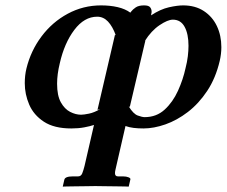

<svg xmlns="http://www.w3.org/2000/svg" viewBox="-20 -465 842 713"><path d="M270 190Q281 190 285.5 178.5Q290 167 294 151L329 -1Q314 4 292.5 8Q271 12 245 12Q181 12 143 -13Q105 -38 88.5 -76.5Q72 -115 72 -156Q72 -185 78 -210Q94 -276 134 -329.5Q174 -383 231.5 -414Q289 -445 355 -445Q389 -445 417 -438.5Q445 -432 464 -418L467 -422Q473 -430 484 -437.5Q495 -445 515 -445Q532 -445 537.5 -438Q543 -431 543 -422Q543 -417 542 -415L541 -408Q576 -431 607.5 -438Q639 -445 660 -445Q705 -445 737 -424Q769 -403 785.5 -368Q802 -333 802 -290Q802 -265 796 -239Q781 -175 749.5 -127.5Q718 -80 677.5 -49Q637 -18 594 -3Q551 12 513 12Q493 12 476.5 10Q460 8 446 3L412 151Q410 160 408.5 166.5Q407 173 407 178Q407 190 418 190H437Q449 190 457.5 193.5Q466 197 464 202L458 228Q458 228 444.5 227.5Q431 227 410.5 227Q390 227 369.5 226.5Q349 226 334 226Q321 226 300.5 226.5Q280 227 260 227Q240 227 226.5 227.5Q213 228 213 228L219 202Q222 190 251 190ZM341 -403Q293 -403 256 -354Q219 -305 202 -230Q192 -189 192 -154Q192 -110 206 -85Q220 -60 240.5 -49.5Q261 -39 281 -39Q291 -39 310.5 -43Q330 -47 352 -60L342 -57L407 -336L410 -334Q398 -367 381 -385Q364 -403 341 -403ZM622 -392Q603 -392 572.5 -371.5Q542 -351 518 -313L520 -315L462 -68L458 -70Q475 -42 491.5 -36Q508 -30 517 -30Q561 -30 591.5 -58Q622 -86 641 -128Q660 -170 669 -212Q675 -235 677.5 -256Q680 -277 680 -295Q680 -339 665.5 -365.5Q651 -392 622 -392Z"/></svg>

Font: Libertinus Serif SemiBold
Style: Italic
Weight: 600
Italic angle: -11.5°
Designer: Philipp H. Poll, Khaled Hosny
Foundry: Caleb Maclennan
Version: Version 7.051;RELEASE